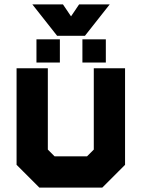

<svg xmlns="http://www.w3.org/2000/svg" viewBox="-20 -849 641 869"><path d="M158 0 55 -103V-540H196.5V-172L227 -141.5H374L404.5 -172V-540H546V-103L443 0ZM198 -71H406.5L476 -146V-470V-146L406.5 -71H198L125 -146.5V-470V-146.5ZM353 -566V-671H459V-566ZM145 -566V-671H251V-566ZM197.5 -613H197V-623H197.5ZM406.5 -613H406V-623H406.5ZM238.5 -687 126.5 -829H265L301.5 -775L338 -829H476.5L364.5 -687ZM272 -726H329L371.5 -784L329 -726H272L229.5 -784Z"/></svg>

Font: Tourney Thin Black
Style: Regular
Weight: 900
Version: Version 1.015